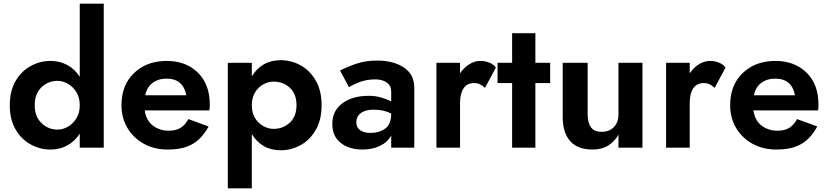

<svg xmlns="http://www.w3.org/2000/svg" viewBox="-20 -800 4489 1040"><path d="M168 -230Q168 -292 204.5 -327Q241 -362 292 -362Q320 -362 347.5 -346.5Q375 -331 393.5 -301.5Q412 -272 412 -230Q412 -188 393.5 -158.5Q375 -129 347.5 -113.5Q320 -98 292 -98Q241 -98 204.5 -133.5Q168 -169 168 -230ZM33 -230Q33 -153 64 -99.5Q95 -46 145.5 -18Q196 10 254 10Q304 10 345 -12.5Q386 -35 412 -76V0H542V-780H412V-384Q386 -425 345 -447.5Q304 -470 254 -470Q196 -470 145.5 -442Q95 -414 64 -360.5Q33 -307 33 -230Z M764 -202H1114Q1116 -213 1116 -221.5Q1116 -230 1116 -236Q1116 -309 1086.5 -361Q1057 -413 1004.5 -441.5Q952 -470 884 -470Q786 -470 721 -417.5Q656 -365 642 -280Q640 -268 639 -255.5Q638 -243 638 -230Q638 -161 670.5 -106.5Q703 -52 759.5 -21Q816 10 888 10Q952 10 993.5 -6Q1035 -22 1062.5 -50Q1090 -78 1110 -115L1000 -155Q984 -124 959 -108Q934 -92 894 -92Q845 -92 808.5 -119.5Q772 -147 764 -202ZM767 -284Q775 -327 806 -350.5Q837 -374 882 -374Q929 -374 955.5 -350Q982 -326 989 -284Z M1586 -230Q1586 -169 1549.5 -135.5Q1513 -102 1462 -102Q1434 -102 1407 -116.5Q1380 -131 1362 -159.5Q1344 -188 1344 -230Q1344 -272 1362 -300.5Q1380 -329 1407 -343.5Q1434 -358 1462 -358Q1513 -358 1549.5 -325Q1586 -292 1586 -230ZM1722 -230Q1722 -309 1690.5 -363.5Q1659 -418 1608.5 -446Q1558 -474 1500 -474Q1448 -474 1408.5 -451Q1369 -428 1344 -386V-460H1214V220H1344V-74Q1369 -32 1408.5 -9Q1448 14 1500 14Q1558 14 1608.5 -14Q1659 -42 1690.5 -96.5Q1722 -151 1722 -230Z M1870 -328Q1887 -339 1925.5 -354.5Q1964 -370 2013 -370Q2051 -370 2075 -353Q2099 -336 2099 -305V-251Q2077 -262 2045.5 -271.5Q2014 -281 1978 -281Q1889 -281 1834.5 -240.5Q1780 -200 1780 -129Q1780 -62 1825.5 -26Q1871 10 1944 10Q1996 10 2037.5 -9.5Q2079 -29 2099 -66V0H2224V-326Q2224 -397 2167.5 -434.5Q2111 -472 2022 -472Q1960 -472 1909 -454.5Q1858 -437 1822 -418ZM1910 -137Q1910 -169 1934.5 -187.5Q1959 -206 2004 -206Q2059 -206 2099 -185V-184Q2099 -126 2066 -103Q2033 -80 1986 -80Q1953 -80 1931.5 -94.5Q1910 -109 1910 -137Z M2607 -324 2666 -434Q2653 -452 2630 -461Q2607 -470 2582 -470Q2551 -470 2522 -452Q2493 -434 2472 -403V-460H2344V0H2472V-243Q2472 -293 2491 -321.5Q2510 -350 2547 -350Q2567 -350 2580.5 -343Q2594 -336 2607 -324Z M2754 -620V-460H2675V-350H2754V0H2880V-350H2960V-460H2880V-620Z M3163 -180V-460H3028V-166Q3028 -81 3068.5 -35.5Q3109 10 3190 10Q3240 10 3275 -12Q3310 -34 3330 -71V0H3460V-460H3330V-180Q3330 -137 3305 -111.5Q3280 -86 3239 -86Q3199 -86 3181 -110.5Q3163 -135 3163 -180Z M3851 -324 3910 -434Q3897 -452 3874 -461Q3851 -470 3826 -470Q3795 -470 3766 -452Q3737 -434 3716 -403V-460H3588V0H3716V-243Q3716 -293 3735 -321.5Q3754 -350 3791 -350Q3811 -350 3824.5 -343Q3838 -336 3851 -324Z M4061 -202H4411Q4413 -213 4413 -221.5Q4413 -230 4413 -236Q4413 -309 4383.5 -361Q4354 -413 4301.5 -441.5Q4249 -470 4181 -470Q4083 -470 4018 -417.5Q3953 -365 3939 -280Q3937 -268 3936 -255.5Q3935 -243 3935 -230Q3935 -161 3967.5 -106.5Q4000 -52 4056.5 -21Q4113 10 4185 10Q4249 10 4290.5 -6Q4332 -22 4359.5 -50Q4387 -78 4407 -115L4297 -155Q4281 -124 4256 -108Q4231 -92 4191 -92Q4142 -92 4105.5 -119.5Q4069 -147 4061 -202ZM4064 -284Q4072 -327 4103 -350.5Q4134 -374 4179 -374Q4226 -374 4252.5 -350Q4279 -326 4286 -284Z"/></svg>

Font: Jost-600-Semi-PL
Style: Regular
Weight: 600
Version: Version 3.300; ttfautohint (v0.97) -l 8 -r 50 -G 200 -x 14 -